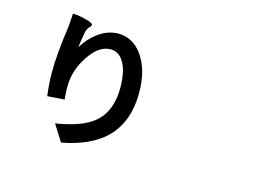

<svg xmlns="http://www.w3.org/2000/svg" viewBox="-104 -975 1708 1222"><g transform="rotate(15 750.0 -364.0)"><path d="M377 43 308.6 -65.4Q477.5 -91.8 555.7 -155.3Q651.4 -232.4 651.4 -389.6Q651.4 -496.1 618.2 -554.7Q585.9 -612.3 529.3 -612.3Q452.1 -612.3 387.7 -514.6Q327.1 -422.9 324.2 -326.2Q322.3 -278.3 328.1 -227.5L215.8 -219.7Q205.1 -298.8 205.1 -375Q205.1 -494.1 230.5 -671.9Q235.4 -702.1 237.3 -761.7Q237.3 -766.6 237.3 -769.5Q286.1 -767.6 330.1 -754.9Q376 -742.2 373 -729.5Q371.1 -719.7 362.3 -712.9Q347.7 -700.2 341.8 -673.8Q331.1 -613.3 326.2 -571.3Q363.3 -633.8 416 -672.9Q480.5 -721.7 550.8 -721.7Q648.4 -721.7 710.9 -632.8Q775.4 -541 775.4 -390.6Q775.4 -202.1 667 -91.8Q567.4 7.8 377 43Z"/></g></svg>

Font: Bpmf GenSeki Gothic B
Style: B
Weight: 700
Foundry: But Ko
Version: Version 1.320